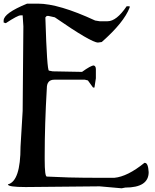

<svg xmlns="http://www.w3.org/2000/svg" viewBox="-20 -1019 849 1055"><path d="M128.9 -999Q0 -946.3 0 -906.2V-895.5L11.7 -891.6Q77.1 -934.6 92.8 -934.6H104.5L108.4 -874L104.5 -409.2L92.8 -212.9Q92.8 -23.4 23.4 -5.9Q23.4 8.8 121.1 8.8L527.3 4.9L648.4 15.6L668 11.7Q796.9 11.7 796.9 -73.2Q793.9 -124 776.4 -124H773.4Q680.7 -48.8 608.4 -42H523.4Q435.5 -42 358.4 -43.9Q291 -45.9 237.3 -48.8Q225.6 -48.8 225.6 -141.6V-163.1Q225.6 -336.9 237.3 -534.2Q237.3 -581.1 278.3 -581.1H446.3L462.9 -577.1L491.2 -538.1H499L506.8 -588.9V-638.7Q506.8 -656.2 495.1 -659.2Q479.5 -659.2 430.7 -624L269.5 -627L249 -630.9Q238.3 -630.9 229.5 -917V-923.8L237.3 -931.6H246.1L281.2 -923.8Q481.4 -785.2 518.6 -785.2L539.1 -788.1Q661.1 -895.5 692.4 -977.5V-984.4H675.8Q620.1 -902.3 571.3 -902.3H527.3L502.9 -906.2Q302.7 -999 188.5 -999Z"/></svg>

Font: Elementary Gothic 
Style: Regular
Weight: 400
Designer: Bill Roach / W.K. Roach
Version: Version 1.00 April 18, 2012, initial release